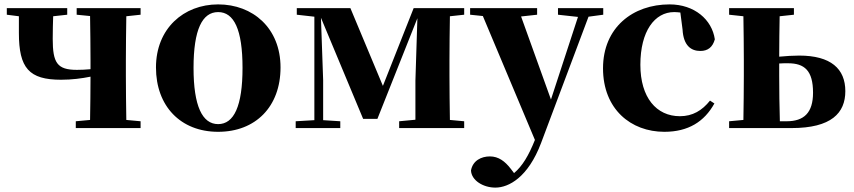

<svg xmlns="http://www.w3.org/2000/svg" viewBox="-20 -583 3888 874"><path d="M620 -516V-546H329V-516L390 -510C391 -451 392 -364 392 -308V-268C371 -266 350 -265 330 -265C240 -265 220 -297 220 -406C220 -443 221 -478 222 -509L286 -516V-546H11V-516L66 -509V-433C66 -273 112 -220 258 -220C308 -220 352 -226 392 -234C392 -176 391 -93 390 -37L325 -31V0H620V-31L555 -37C554 -95 553 -182 553 -238V-308C553 -364 554 -451 555 -509Z M973 17C1143 17 1257 -97 1257 -276C1257 -455 1131 -563 973 -563C816 -563 690 -453 690 -276C690 -100 802 17 973 17ZM973 -18C901 -18 861 -100 861 -274C861 -449 901 -528 973 -528C1045 -528 1084 -449 1084 -274C1084 -100 1045 -18 973 -18Z M2093 -516V-546H1863L1723 -192L1575 -546H1331V-516L1411 -507V-36L1326 -31V0H1529V-31L1451 -36V-218L1441 -502L1633 -42H1698L1880 -500L1871 -216V-38L1797 -31V0H2093V-31L2028 -37C2027 -95 2026 -182 2026 -238V-308C2026 -364 2027 -451 2028 -509Z M2726 -546H2520V-516L2611 -506L2488 -130L2352 -508L2425 -516V-546H2120V-516L2178 -510L2415 54C2386 126 2358 173 2320 205L2304 184C2279 152 2250 129 2210 129C2171 129 2132 148 2124 193C2126 238 2179 271 2235 271C2296 271 2384 224 2443 68L2659 -507L2726 -516Z M3087 -449C3091 -375 3126 -351 3168 -351C3202 -351 3224 -368 3234 -404C3221 -494 3141 -563 3028 -563C2861 -563 2725 -458 2725 -272C2725 -86 2852 17 3004 17C3113 17 3186 -29 3232 -112L3212 -125C3176 -80 3133 -54 3075 -54C2968 -54 2895 -139 2895 -288C2895 -441 2960 -528 3049 -528C3058 -528 3067 -527 3077 -526Z M3530 -31C3528 -89 3527 -180 3527 -238V-294C3540 -295 3553 -295 3567 -295C3642 -295 3681 -262 3681 -161C3681 -70 3640 -31 3561 -31ZM3594 -516V-546H3299V-516L3364 -509C3365 -451 3366 -364 3366 -308V-238C3366 -182 3365 -95 3364 -37L3299 -31V0H3583C3765 0 3828 -69 3828 -168C3828 -270 3762 -330 3618 -330C3590 -330 3559 -328 3527 -325C3527 -381 3528 -457 3529 -509Z"/></svg>

Font: Noto Serif KR Black
Style: Regular
Weight: 900
Version: Version 1.001;PS 1.001;hotconv 16.6.54;makeotf.lib2.5.65590